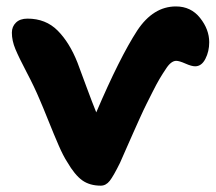

<svg xmlns="http://www.w3.org/2000/svg" viewBox="-20 -568 674 600"><path d="M294.9 12.2Q260.3 12.2 236.8 -4.6Q213.4 -21.5 189.9 -62Q177.7 -80.6 163.6 -113Q149.4 -145.5 131.1 -191.2Q112.8 -236.8 104 -256.8Q87.4 -296.4 63.2 -342.3Q39.1 -388.2 28.1 -414.6Q17.1 -440.9 17.1 -465.8Q17.1 -484.9 29.8 -497.3Q42.5 -509.8 65.9 -509.8Q123 -509.8 160.2 -472.4Q197.3 -435.1 222.2 -372.1Q229 -354 249 -299.8Q269 -245.6 280.8 -216.8Q354 -388.2 409.2 -473.1Q459 -547.9 529.8 -547.9Q576.7 -547.9 605.2 -512Q633.8 -476.1 633.8 -436Q633.8 -407.2 621.8 -384Q609.9 -360.8 589.8 -360.8Q578.6 -360.8 559.3 -369.4Q540 -377.9 530.8 -377.9Q514.2 -377.9 498 -352.1Q488.3 -337.9 478.5 -321.3Q468.8 -304.7 457 -281.2Q445.3 -257.8 437.5 -242.4Q429.7 -227.1 415.5 -195.6Q401.4 -164.1 396 -152.1Q390.6 -140.1 374.3 -103Q357.9 -65.9 355 -59.1Q334.5 -17.6 322.8 -2.7Q311 12.2 294.9 12.2Z"/></svg>

Font: Shantell Sans Irregular
Style: Bold
Weight: 700
Designer: Stephen Nixon, Anya Danilova, Shantell Martin
Foundry: Arrow Type
Version: Version 1.006;[9816181b4]